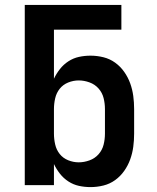

<svg xmlns="http://www.w3.org/2000/svg" viewBox="-20 -755 640 783"><path d="M349 8Q325 8 302 3Q279 -2 259 -15Q239 -28 224.5 -46.5Q210 -65 200 -86V0H81V-735H475V-634H200V-434Q210 -455 224.5 -473.5Q239 -492 259 -505Q279 -518 302 -523Q325 -528 349 -528Q376 -528 402 -521.5Q428 -515 449.5 -499.5Q471 -484 486.5 -462Q502 -440 511 -415Q520 -390 523.5 -363.5Q527 -337 527 -310V-210Q527 -183 523.5 -156.5Q520 -130 511 -105Q502 -80 486.5 -58Q471 -36 449.5 -20.5Q428 -5 402 1.5Q376 8 349 8ZM301 -93Q323 -93 345 -101Q367 -109 382 -126Q397 -143 402.5 -165Q408 -187 408 -210V-310Q408 -333 402.5 -355Q397 -377 382 -394Q367 -411 345 -419Q323 -427 301 -427Q279 -427 258 -418.5Q237 -410 223.5 -393Q210 -376 205 -354Q200 -332 200 -310V-210Q200 -188 205 -166Q210 -144 223.5 -127Q237 -110 258 -101.5Q279 -93 301 -93Z"/></svg>

Font: Iosevka Custom Extended
Style: Bold
Weight: 700
Width: 7
Monospace: yes
Designer: Belleve Invis
Foundry: Belleve Invis
Version: Version 11.2.4; ttfautohint (v1.8.4)